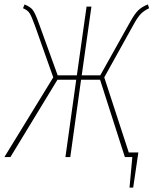

<svg xmlns="http://www.w3.org/2000/svg" viewBox="-31 -711 695 869"><path d="M573.2 -599.1 440.9 -360.8 551.8 -21H595.2L571.8 138.2H555.2L567.9 0H534.2L421.9 -350.1H335.9L287.1 0H265.1L314 -350.1H229L16.1 0H-11.2L210 -360.8L127.9 -592.8Q111.3 -638.7 102.5 -651.9Q93.8 -665 73.2 -673.8L80.1 -690.9Q106.4 -680.2 117.4 -665.8Q128.4 -651.4 145 -605L230 -370.1H316.9L360.8 -681.2H382.8L338.9 -370.1H422.9L558.1 -611.8Q578.1 -647.9 594.5 -664.1Q610.8 -680.2 638.2 -690.9L644 -673.8Q620.6 -662.6 606.2 -647.9Q591.8 -633.3 573.2 -599.1Z"/></svg>

Font: Fira Sans Compressed Thin
Style: Italic
Weight: 100
Width: 3
Italic angle: -8°
Designer: Carrois Corporate & Edenspiekermann AG
Foundry: Carrois Corporate GbR & Edenspiekermann AG
Version: Version 4.203;PS 004.203;hotconv 1.0.88;makeotf.lib2.5.64775